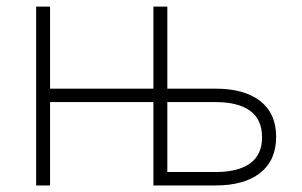

<svg xmlns="http://www.w3.org/2000/svg" viewBox="-20 -566 922 586"><path d="M90.3 0V-545.9H132.8V-295.4H448.2V-545.9H490.7V-295.4H638.2Q725.6 -295.4 774.2 -257.6Q822.8 -219.7 822.8 -148.4Q822.8 -76.7 774.2 -38.3Q725.6 0 638.2 0H448.2V-254.4H132.8V0ZM490.7 -41H638.2Q707 -41 743.4 -67.4Q779.8 -93.8 779.8 -147Q779.8 -201.2 743.4 -227.8Q707 -254.4 638.2 -254.4H490.7Z"/></svg>

Font: Inter Extra Light
Style: Regular
Weight: 200
Designer: Rasmus Andersson
Foundry: rsms
Version: Version 4.000;git-3c8e0fc